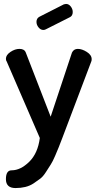

<svg xmlns="http://www.w3.org/2000/svg" viewBox="-20 -729 497 974"><path d="M182 -29 14 -417Q10 -422 10 -431Q10 -450 33 -465.5Q56 -481 79 -481Q104 -481 111 -462L237 -137L345 -462Q354 -481 375 -481Q396 -481 420.5 -465.5Q445 -450 445 -429Q445 -420 443 -417L295 -26Q283 5 277.5 19Q272 33 259.5 62Q247 91 237.5 105.5Q228 120 213.5 143Q199 166 184 177.5Q169 189 150 201.5Q131 214 108 219.5Q85 225 59 225Q10 225 10 180Q10 135 39 135Q84 135 128 92Q172 49 182 -29ZM333 -641 212 -580Q206 -577 200 -577Q186 -577 175.5 -590Q165 -603 165 -618Q165 -636 180 -644L304 -707Q312 -709 315 -709Q329 -709 339 -696Q349 -683 349 -668Q349 -648 333 -641Z"/></svg>

Font: Dosis
Style: SemiBold
Weight: 600
Designer: Edgar Tolentino, Pablo Impallari, Igino Marini
Foundry: Edgar Tolentino, Pablo Impallari, Igino Marini
Version: Version 1.007